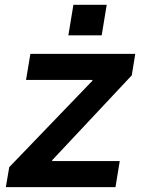

<svg xmlns="http://www.w3.org/2000/svg" viewBox="-20 -766 583 786"><path d="M280.5 -746.4 259.9 -621.4H396.3L416.9 -746.4ZM3.9 0H452.8L470.2 -106.5H193.2L194.6 -111.2L519.5 -457.7L533.7 -545.5H104.4L86.6 -438.9H358.7L357.2 -434.3L17.8 -81.7Z"/></svg>

Font: TID UI Semi Bold
Style: Italic
Weight: 600
Italic angle: -9.39999°
Designer: The TID Project Authors
Foundry: Bakken & Bæck
Version: Version 1.001;hotconv 1.0.109;makeotfexe 2.5.65596